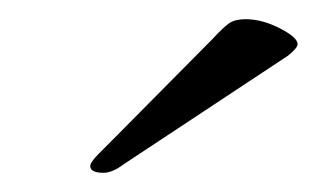

<svg xmlns="http://www.w3.org/2000/svg" viewBox="-20 -673 330 200"><path d="M74 -500Q74 -504 83 -513Q92 -522 94 -524L201 -632Q213 -645 219 -649Q225 -653 236 -653Q253 -653 271.5 -643.5Q290 -634 290 -627Q290 -623 280 -615L109 -502Q97 -493 88 -493Q74 -493 74 -500Z"/></svg>

Font: Unna
Style: Italic
Weight: 400
Italic angle: -8.05°
Designer: Jorge de Buen Unna
Foundry: Omnibus-Type
Version: Version 2.008